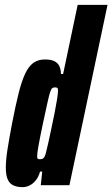

<svg xmlns="http://www.w3.org/2000/svg" viewBox="-20 -763 463 791"><path d="M73 8Q50 8 34.5 0.5Q19 -7 11.5 -24.5Q4 -42 4 -72Q4 -104 11 -148.5Q18 -193 30 -256Q44 -328 56.5 -378Q69 -428 83.5 -459Q98 -490 117.5 -504Q137 -518 165 -518Q191 -518 205 -510.5Q219 -503 225 -489.5Q231 -476 231 -458H240L300 -743H423L266 0H148L154 -56H145Q139 -34 127 -19.5Q115 -5 101 1.5Q87 8 73 8ZM145 -107Q150 -107 154.5 -108.5Q159 -110 163 -116.5Q167 -123 170 -137Q173 -147 178.5 -172.5Q184 -198 191 -230.5Q198 -263 204.5 -295.5Q211 -328 215 -353.5Q219 -379 219 -389Q219 -400 215 -401.5Q211 -403 206 -403Q200 -403 195.5 -400Q191 -397 186.5 -383.5Q182 -370 175.5 -340Q169 -310 157 -255Q144 -193 138.5 -162Q133 -131 133 -119Q133 -113 134.5 -110.5Q136 -108 139 -107.5Q142 -107 145 -107Z"/></svg>

Font: Saira UltraCondensed Black
Style: Italic
Weight: 900
Width: 1
Italic angle: -12°
Designer: Hector Gatti with collaboration of the Omnibus-Type team
Foundry: Omnibus-Type
Version: Version 1.101